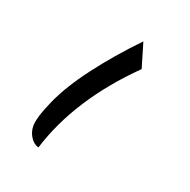

<svg xmlns="http://www.w3.org/2000/svg" viewBox="-77 -248 506 511"><g transform="rotate(20 176.5 7.5)"><path d="M268.1 -102.1Q128.4 35.6 81.1 188Q66.4 183.6 57.6 169.2Q48.8 154.8 48.8 138.7Q48.8 114.7 71.8 63.2Q94.7 11.7 140.6 -49.1Q186.5 -109.9 247.1 -172.9Z"/></g></svg>

Font: Droid Arabic Naskh Colored
Style: Regular
Weight: 400
Designer: Pascal Zoghbi
Foundry: Ascender Corporation
Version: Version 1.00